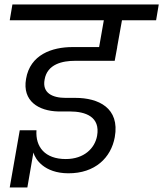

<svg xmlns="http://www.w3.org/2000/svg" viewBox="-20 -760 729 857"><path d="M102.1 76.8 129.1 -79.2C137.3 -49.3 177.3 12.8 284.1 13.5C404.8 14.3 475.8 -56.7 492.3 -147.7C516 -279 418 -323.1 317.3 -323.1C301.5 -323.1 285.5 -323.1 273 -323.1C214.4 -323.1 167.6 -344.5 179.1 -404.8C190.8 -474.4 259.6 -488.6 315.4 -488.6H492L503.3 -549.9H303.6C212.1 -549.9 114.3 -516.1 96.3 -407.9C78.8 -308.5 152.9 -264.8 238.8 -262.5C256.1 -262.5 273.9 -262.5 291.4 -262.5C362.3 -262.5 428.3 -238.5 413.4 -153.8C403.4 -98.4 355.7 -50.1 273.5 -50.1C180.5 -50.1 137.6 -104.6 142.8 -178.7H68.2L23.4 76.8ZM676.8 -669.6 688.6 -740H35.4L23.5 -669.6ZM498.8 -526.4 534.8 -727.5H453.6L418.3 -526.4Z"/></svg>

Font: Poppins Devanagari Thin
Style: Italic
Weight: 100
Italic angle: -10°
Designer: Ninad Kale (Devanagari), Jonny Pinhorn (Latin)
Foundry: Indian Type Foundry
Version: 4.005